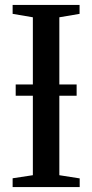

<svg xmlns="http://www.w3.org/2000/svg" viewBox="-20 -763 376 783"><path d="M114 -48.5V-692.5L31.5 -706.5V-743H304.5V-706.5L222 -692.5V-48.5L305 -35.5V0H31.5V-36ZM292.5 -418.5V-372.5H44V-418.5Z"/></svg>

Font: Merriweather 72pt
Style: Regular
Weight: 400
Version: Version 2.100